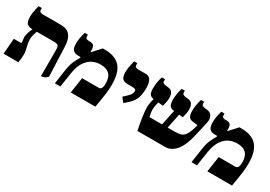

<svg xmlns="http://www.w3.org/2000/svg" viewBox="10 -1379 2975 2119"><g transform="rotate(30 1497.5 -320.0)"><path d="M572 -31Q555 -14 544 -7Q533 0 512 7H491V-326Q491 -355 486 -368.5Q481 -382 466.5 -387.5Q452 -393 423 -393H207Q182 -331 182 -282Q182 -249 195 -195Q202 -165 205.5 -144Q209 -123 209 -100Q209 -44 198 0H10L26 -199H108Q124 -199 122 -216L117 -262Q114 -289 126 -328.5Q138 -368 151 -390V-393H148Q99 -393 79 -417.5Q59 -442 59 -502Q59 -532 64 -562Q69 -592 83 -647H124V-625Q124 -592 168 -592H401Q477 -592 515 -546.5Q553 -501 557 -411Z M690 -178Q701 -252 720.5 -297Q740 -342 762 -378Q766 -385 766 -388Q766 -393 755 -393H735Q686 -393 666 -417.5Q646 -442 646 -502Q646 -532 651 -562Q656 -592 670 -647H711V-625Q711 -592 755 -592H772Q806 -592 819 -573Q832 -554 832 -505V-494L834 -493L930 -598H956Q1089 -598 1153 -526.5Q1217 -455 1217 -299Q1217 -245 1208.5 -178.5Q1200 -112 1180 0H866L896 -199H1104Q1128 -199 1138 -213Q1151 -231 1151 -280Q1151 -432 1002 -432Q902 -432 841 -367Q780 -302 763 -190L734 0H664Z M1382 -244 1433 -292Q1472 -328 1472 -366Q1472 -381 1461 -387Q1450 -393 1425 -393H1365Q1317 -393 1296.5 -416.5Q1276 -440 1276 -495Q1276 -531 1281 -561Q1286 -591 1300 -647H1341V-625Q1341 -592 1385 -592H1482Q1523 -592 1544 -557.5Q1565 -523 1565 -457Q1565 -395 1549.5 -340.5Q1534 -286 1484 -240L1428 -188Z M2340 -495Q2340 -484 2336 -464L2292 -272Q2260 -134 2202 -67Q2144 0 2071 0H1716Q1700 -71 1688 -153.5Q1676 -236 1676 -277Q1676 -327 1695 -394Q1657 -399 1643 -422.5Q1629 -446 1629 -495Q1629 -569 1654 -647H1694V-622Q1694 -596 1732 -591L1767 -587Q1805 -583 1822 -559Q1839 -535 1839 -490Q1839 -465 1834.5 -440Q1830 -415 1821 -381L1758 -388Q1742 -328 1742 -289Q1742 -269 1746 -243.5Q1750 -218 1755 -199H1915L1956 -394H1951Q1912 -398 1897 -421.5Q1882 -445 1882 -495Q1882 -569 1907 -647H1947V-622Q1947 -596 1985 -591L2020 -587Q2058 -583 2075 -559Q2092 -535 2092 -490Q2092 -465 2087.5 -440Q2083 -415 2074 -381L2025 -386L1986 -199H2070Q2124 -199 2154.5 -209Q2185 -219 2206.5 -250Q2228 -281 2247 -346L2259 -387L2197 -394Q2158 -398 2143 -421.5Q2128 -445 2128 -495Q2128 -569 2153 -647H2193V-622Q2193 -596 2231 -591L2266 -587Q2303 -583 2321.5 -557Q2340 -531 2340 -495Z M2431 -178Q2442 -252 2461.5 -297Q2481 -342 2503 -378Q2507 -385 2507 -388Q2507 -393 2496 -393H2476Q2427 -393 2407 -417.5Q2387 -442 2387 -502Q2387 -532 2392 -562Q2397 -592 2411 -647H2452V-625Q2452 -592 2496 -592H2513Q2547 -592 2560 -573Q2573 -554 2573 -505V-494L2575 -493L2671 -598H2697Q2830 -598 2894 -526.5Q2958 -455 2958 -299Q2958 -245 2949.5 -178.5Q2941 -112 2921 0H2607L2637 -199H2845Q2869 -199 2879 -213Q2892 -231 2892 -280Q2892 -432 2743 -432Q2643 -432 2582 -367Q2521 -302 2504 -190L2475 0H2405Z"/></g></svg>

Font: Noto Serif Hebrew Black
Style: Regular
Weight: 900
Designer: Monotype Design Team
Foundry: Monotype Imaging Inc.
Version: Version 1.000